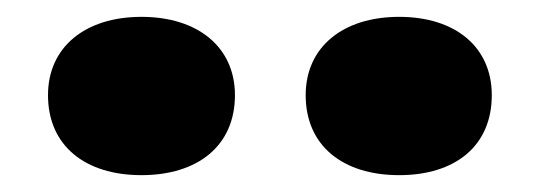

<svg xmlns="http://www.w3.org/2000/svg" viewBox="-20 -835 642 228"><path d="M148 -627C215 -627 259 -662 259 -722C259 -779 215 -815 148 -815C81 -815 37 -779 37 -722C37 -662 81 -627 148 -627ZM454 -627C521 -627 564 -662 564 -722C564 -779 521 -815 454 -815C387 -815 343 -779 343 -722C343 -662 387 -627 454 -627Z"/></svg>

Font: Bounded
Style: Bold
Weight: 700
Designer: Vlad Churkin
Version: Version 3.0